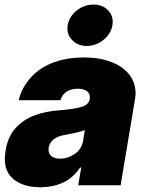

<svg xmlns="http://www.w3.org/2000/svg" viewBox="-20 -801 631 830"><path d="M4.3 -150.6Q14.2 -210.6 46.9 -246.8Q80.3 -283.7 127.8 -301.7Q175.4 -319.6 233 -323.9Q268.5 -326.7 292.8 -330.4Q317.1 -334.2 333.1 -339.1Q363.6 -348.7 367.9 -372.2V-373.6Q371.1 -394.9 356.7 -406.2Q342.3 -417.6 316.8 -417.6Q289.1 -417.6 269 -405.5Q248.9 -393.5 241.5 -367.9H61.1Q72.1 -417.3 108 -459.9Q125.7 -481.2 149.1 -498.2Q172.6 -515.3 201.9 -527.3Q231.2 -539.4 266.3 -546Q301.5 -552.6 342.3 -552.6Q400.6 -552.6 444.8 -538.7Q489 -524.9 517.6 -500.7Q546.2 -476.6 558.2 -443.9Q570.3 -411.2 563.9 -373.6L501.4 0H318.2L331 -76.7H326.7Q294.7 -30.9 251.4 -11.2Q208.1 8.5 154.8 8.5Q77.1 8.5 33.7 -30.5Q-9.6 -69.6 4.3 -150.6ZM272.7 -691.8Q275.9 -711.6 286.4 -728Q296.9 -744.3 312.1 -756.2Q327.4 -768.1 346.1 -774.7Q364.7 -781.2 384.2 -781.2Q424.4 -781.2 448.2 -755.3Q472.3 -729 465.9 -691.8Q462.7 -672.2 452.1 -655.9Q441.4 -639.6 426.3 -627.7Q411.2 -615.8 392.8 -609Q374.3 -602.3 355.1 -602.3Q316.1 -602.3 290.8 -628.9Q267 -654.5 272.7 -691.8ZM240.1 -115.1Q273.1 -115.1 303.3 -135.7Q333.1 -155.9 339.5 -193.2L346.6 -238.6Q330.6 -232.2 309.8 -227.6Q289.1 -223 265.6 -218.8Q230.1 -213.4 211.6 -198.3Q193.2 -183.2 190.3 -161.9Q187.1 -139.6 200.8 -127.3Q214.5 -115.1 240.1 -115.1Z"/></svg>

Font: Inter P Black
Style: Italic
Weight: 900
Italic angle: -9.40001°
Designer: Rasmus Andersson
Foundry: rsms
Version: Version 3.018;git-588b23468